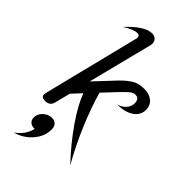

<svg xmlns="http://www.w3.org/2000/svg" viewBox="-313 -830 1184 1184"><g transform="rotate(45 279.0 -238.0)"><path d="M480 -376Q480 -394 471.5 -405Q463 -416 446 -416Q429 -416 411.5 -402.5Q394 -389 359 -352L280 -268Q307 -170 357.5 -50Q408 70 470 178Q375 77 306.5 -22.5Q238 -122 212 -195L155 -134L129 -32Q120 6 78 6Q45 6 45 -19Q45 -22 47 -32L205 -666Q206 -669 206 -674Q206 -683 200.5 -688Q195 -693 186 -693Q151 -693 95 -656Q136 -702 177 -729Q218 -756 250 -756Q271 -756 284 -744Q297 -732 297 -711Q297 -703 294 -692L188 -274L310 -404Q340 -435 373.5 -457.5Q407 -480 457 -480Q503 -480 530.5 -457Q558 -434 558 -396Q558 -349 517 -321Q476 -293 407 -293Q441 -303 460.5 -325Q480 -347 480 -376ZM232 102Q232 162 188 212.5Q144 263 79 280Q140 238 155 173H151Q128 173 114.5 160.5Q101 148 101 127Q101 96 126 72.5Q151 49 182 49Q205 49 218.5 62.5Q232 76 232 102Z"/></g></svg>

Font: Srisakdi
Style: Bold
Weight: 700
Designer: Cadson Demak Co.,Ltd.
Foundry: Cadson Demak Co.,Ltd.
Version: Version 1.000